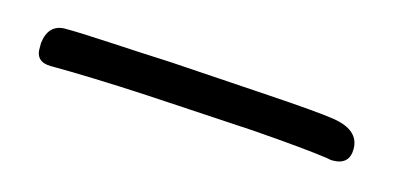

<svg xmlns="http://www.w3.org/2000/svg" viewBox="-26 -456 482 226"><g transform="rotate(15 215.0 -343.0)"><path d="M31.2 -330.1Q11.7 -330.1 12.7 -348.6Q12.7 -351.6 12.7 -353.5Q15.6 -377 36.1 -377Q53.7 -377 88.9 -375Q124 -373 166 -371.1Q227.5 -367.2 287.1 -363.3Q347.7 -359.4 367.2 -356.4Q400.4 -351.6 400.4 -328.1Q400.4 -308.6 379.9 -308.6Q377 -308.6 373 -309.6Q346.7 -313.5 281.2 -318.4Q215.8 -322.3 149.4 -326.2Q114.3 -328.1 83 -329.1Q51.8 -330.1 31.2 -330.1Z"/></g></svg>

Font: Mrs Husband
Style: Regular
Weight: 400
Version: Version 1.0